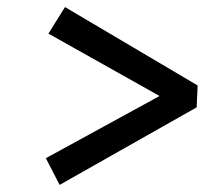

<svg xmlns="http://www.w3.org/2000/svg" viewBox="-20 -562 622 544"><path d="M164.1 -542 117.2 -466.8 432.1 -290 109.9 -113.8 148.9 -38.1 537.1 -257.8 540 -319.8Z"/></svg>

Font: Literata Book
Style: Bold Italic
Weight: 700
Italic angle: -3°
Designer: Latin by Veronika Burian and Jose Scaglione. Greek by Irene Vlachou. Cyrillic by Vera Evstafieva
Foundry: TypeTogether
Version: Version 1.003;PS 001.003;hotconv 1.0.88;makeotf.lib2.5.64775